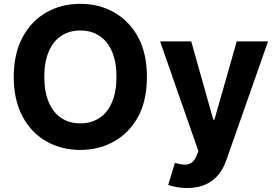

<svg xmlns="http://www.w3.org/2000/svg" viewBox="-20 -757 1407 982"><path d="M731.4 -363.8Q731.4 -244.1 687 -161.1Q642.1 -78.6 564.5 -34.2Q487.3 9.8 391.1 9.8Q293.9 9.8 216.8 -34.2Q139.6 -78.1 95.2 -161.6Q50.3 -245.6 50.3 -363.8Q50.3 -481.9 95.2 -565.9Q139.6 -649.4 216.8 -693.4Q293.9 -737.3 391.1 -737.3Q487.3 -737.3 564.5 -693.4Q641.6 -649.4 687 -565.9Q731.4 -482.9 731.4 -363.8ZM488.3 -573.7Q446.3 -601.1 391.1 -601.1Q335.4 -601.1 293.5 -573.7Q252.4 -547.4 229.5 -493.7Q206.5 -440.4 206.5 -363.8Q206.5 -287.1 229.5 -233.9Q252.9 -179.7 293.5 -153.3Q335.4 -126 391.1 -126Q446.3 -126 488.3 -153.3Q529.8 -180.2 552.7 -233.9Q575.7 -287.1 575.7 -363.8Q575.7 -440.4 552.7 -493.7Q529.8 -546.9 488.3 -573.7ZM935.5 204.6Q906.2 204.6 882.3 199.7Q856 194.8 840.3 189L874.5 76.2Q900.9 84 922.9 85Q944.3 85.9 960.4 74.7Q975.6 64 985.8 38.6L994.6 15.6L798.8 -545.4H958L1070.8 -145H1076.7L1190.9 -545.4H1351.1L1138.7 59.1Q1122.6 105.5 1097.7 135.7Q1070.8 169.4 1031.7 186.5Q992.2 204.6 935.5 204.6Z"/></svg>

Font: My Font
Style: Bold
Weight: 500
Designer: Rasmus Andersson
Foundry: rsms
Version: Version 0.001